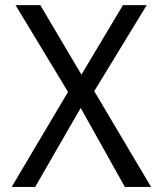

<svg xmlns="http://www.w3.org/2000/svg" viewBox="-20 -734 640 754"><path d="M573.2 0H470.2L296.9 -310.1L118.2 0H25.9L247.1 -373L41 -713.9H138.2L299.8 -440.9L462.9 -713.9H556.2L350.1 -376Z"/></svg>

Font: Droid Sans Mono
Style: Regular
Weight: 400
Monospace: yes
Version: Version 1.00 build 112